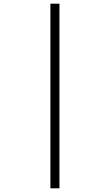

<svg xmlns="http://www.w3.org/2000/svg" viewBox="-20 -780 603 1040"><path d="M253 240V-760H302V240Z"/></svg>

Font: Noto Sans Mono SemiCondensed Light
Style: Regular
Weight: 300
Width: 4
Designer: Monotype Design Team
Foundry: Monotype Imaging Inc.
Version: Version 2.014; ttfautohint (v1.8.4.7-5d5b)